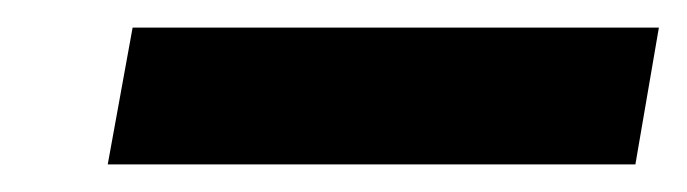

<svg xmlns="http://www.w3.org/2000/svg" viewBox="-20 -694 497 139"><path d="M58 -575 76 -674H457L440 -575Z"/></svg>

Font: DM Sans 24pt ExtraBold
Style: Italic
Weight: 800
Italic angle: -10°
Designer: Colophon Foundry, Jonny Pinhorn
Foundry: Colophon Foundry
Version: Version 4.004;gftools[0.9.30]